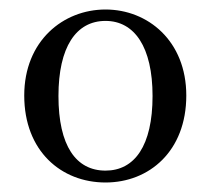

<svg xmlns="http://www.w3.org/2000/svg" viewBox="-20 -839 443 404"><path d="M202 -455C294 -455 372 -521 372 -638C372 -753 291 -819 202 -819C113 -819 31 -753 31 -638C31 -521 109 -455 202 -455ZM202 -480C140 -480 103 -532 103 -637C103 -740 140 -795 202 -795C263 -795 301 -740 301 -637C301 -532 263 -480 202 -480Z"/></svg>

Font: Noto Serif CJK SC Medium
Style: Regular
Weight: 500
Designer: Ryoko NISHIZUKA 西塚涼子 (kana & ideographs); Frank Grießhammer (Latin, Greek & Cyrillic); Wenlong ZHANG 张文龙 (bopomofo); San
Foundry: Adobe
Version: Version 2.001;hotconv 1.1.0;makeotfexe 2.6.0